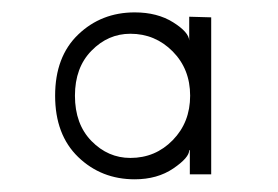

<svg xmlns="http://www.w3.org/2000/svg" viewBox="-20 -692 449 310"><path d="M197.5 -672Q234 -672 259.5 -656Q285 -640 285.5 -626.5V-665L321 -664V-410.5H286.5V-449.5H285.5Q285.5 -437.5 259.8 -420Q234 -402.5 197.5 -402.5Q143.5 -402.5 106.2 -438.5Q69 -474.5 69 -537.5Q69 -600.5 106.2 -636.2Q143.5 -672 197.5 -672ZM101 -537.5Q101 -491.5 127.8 -464.2Q154.5 -437 190.5 -437Q231 -437 259 -465.8Q287 -494.5 287 -537.5Q287 -580.5 258.8 -609Q230.5 -637.5 190.5 -637.5Q154.5 -637.5 127.8 -610.2Q101 -583 101 -537.5Z"/></svg>

Font: League Spartan ExtraLight
Style: Regular
Weight: 200
Foundry: The League of Moveable Type
Version: Version 2.002